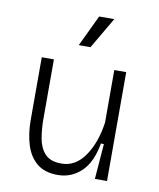

<svg xmlns="http://www.w3.org/2000/svg" viewBox="-85 -810 734 889"><g transform="rotate(10 282.5 -366.0)"><path d="M247 12Q185 12 148.5 -18.5Q112 -49 96 -101Q80 -153 80 -217V-512H137V-232Q137 -185 144.5 -141.5Q152 -98 177 -70.5Q202 -43 255 -43Q320 -43 363.5 -105Q407 -167 421 -265V-512H477V0H420L433 -166H419Q403 -75 356.5 -31.5Q310 12 247 12ZM294 -597H239L309 -744H380Z"/></g></svg>

Font: Bricolage Grotesque 10pt ExtraLight
Style: Regular
Weight: 200
Designer: Mathieu Triay
Foundry: Atelier Triay
Version: Version 1.000; ttfautohint (v1.8.4.7-5d5b);gftools[0.9.32]